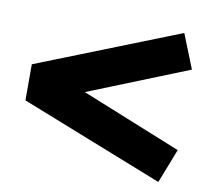

<svg xmlns="http://www.w3.org/2000/svg" viewBox="-67 -668 781 707"><g transform="rotate(10 324.0 -314.5)"><path d="M568 -36 34 -247V-382L567 -593L618 -465L244 -315L618 -164Z"/></g></svg>

Font: Geologica Roman Black
Style: Regular
Weight: 900
Designer: Sindre Bremnes, Frode Helland
Foundry: Monokrom Skriftforlag AS
Version: Version 1.010;gftools[0.9.28]